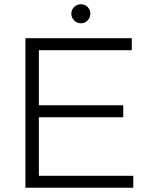

<svg xmlns="http://www.w3.org/2000/svg" viewBox="-20 -879 695 899"><path d="M99 0V-700H597V-644H162V-386H557V-330H162V-56H604V0ZM359 -770Q340 -770 327 -783.5Q314 -797 314 -815Q314 -833 327 -846Q340 -859 359 -859Q378 -859 390.5 -846Q403 -833 403 -815Q403 -797 390.5 -783.5Q378 -770 359 -770Z"/></svg>

Font: REM ExtraLight
Style: Regular
Weight: 250
Designer: Octavio Pardo
Foundry: Ashler Design
Version: Version 1.005;gftools[0.9.28]